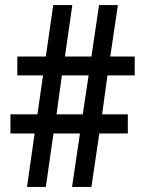

<svg xmlns="http://www.w3.org/2000/svg" viewBox="-20 -734 567 754"><path d="M402 -438 381 -285H482V-210H370L339 0H263L294 -210H190L160 0H86L116 -210H21V-285H127L149 -438H48V-512H160L189 -714H264L235 -512H339L369 -714H443L413 -512H509V-438ZM202 -285H305L328 -438H223Z"/></svg>

Font: Noto Sans Lao Condensed Medium
Style: Regular
Weight: 500
Width: 3
Designer: Monotype Design Team
Foundry: Monotype Imaging Inc.
Version: Version 2.003; ttfautohint (v1.8.4.7-5d5b)